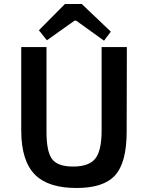

<svg xmlns="http://www.w3.org/2000/svg" viewBox="-20 -925 708 958"><path d="M499 -722 360 -822H352L214 -724L174 -774L304 -905H388L533 -767ZM612 -268Q612 -114 554 -50Q497 13 362 13Q222 13 156 -52Q86 -121 86 -273V-690H212V-268Q212 -168 240 -131Q268 -94 345 -94Q423 -94 455 -133Q487 -173 487 -273V-690H613Z"/></svg>

Font: Taylor Sans Upright Semi Bold
Style: Regular
Weight: 600
Italic angle: -8°
Designer: Natanael Gama
Version: Version 1.001 September 8, 2015